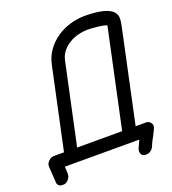

<svg xmlns="http://www.w3.org/2000/svg" viewBox="-171 -833 921 1030"><g transform="rotate(-20 289.0 -318.0)"><path d="M54 0Q54 6 55 19Q56 32 56 40L55 44V47V51Q52 64 40.5 76Q29 88 15 88H8Q-17 88 -21 61H-20L-25 -15Q-27 -29 -25 -39Q-23 -50 -11.5 -61Q0 -72 16 -74H76L175 -536Q184 -581 209 -616Q234 -651 269 -675Q304 -699 346 -711.5Q388 -724 431 -724Q453 -724 480 -722Q507 -720 532 -714Q557 -708 575.5 -696.5Q594 -685 601 -666Q608 -649 598 -603L485 -74H548Q563 -72 570.5 -61Q578 -50 576 -39Q575 -32 569 -20L556 6L541 34Q534 49 529 61H530Q513 88 488 88H481Q467 88 460.5 76Q454 64 457 51Q457 49 458 47.5Q459 46 459 44L479 0ZM151 -74H408L528 -635Q512 -641 479.5 -645Q447 -649 419 -649Q393 -649 365.5 -642Q338 -635 314.5 -621Q291 -607 273.5 -585.5Q256 -564 250 -536Z"/></g></svg>

Font: VDS Compensated
Style: Light Italic
Weight: 300
Italic angle: -12°
Designer: artmaker
Foundry: artmaker
Version: Version 1.000 2012 initial release